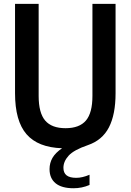

<svg xmlns="http://www.w3.org/2000/svg" viewBox="-20 -760 678 996"><path d="M579.5 -740V-276.5Q579.5 -166 545 -99.2Q510.5 -32.5 435.5 -7Q362.5 18 335.8 47.8Q309 77.5 309 110.5Q309 136.5 325.2 149.5Q341.5 162.5 375.5 162.5Q407 162.5 444.5 146.5V199.5Q405 216.5 361.5 216.5Q300 216.5 268.5 190.8Q237 165 237 117.5Q237 85.5 252.2 59Q267.5 32.5 302 9Q177 5 117.5 -63.8Q58 -132.5 58 -276.5V-740H180.5V-262.5Q180.5 -174.5 214.2 -134.8Q248 -95 320 -95Q392 -95 425.8 -134.8Q459.5 -174.5 459.5 -262.5V-740Z"/></svg>

Font: Encode Sans Condensed SemiBold
Style: Regular
Weight: 600
Width: 3
Designer: Multiple Designers
Foundry: Impallari Type
Version: Version 2.000